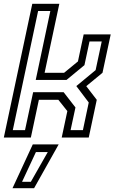

<svg xmlns="http://www.w3.org/2000/svg" viewBox="-32 -720 622 1005"><path d="M-12 0 137 -700H278.5L201.5 -339H303.5L376 -398.5L406 -540H547.5L504.5 -339L419.5 -269L474.5 -197.5L432.5 0H291L320.5 -138.5L273.5 -197.5H171.5L129.5 0ZM35 -39H99L141.5 -237.5H301L363 -157.5L337.5 -39H402L432.5 -183.5L367.5 -269.5L468.5 -353L500.5 -503H436.5L410 -379L316 -301.5H155L231.5 -662.5H167.5ZM33.5 265 139.5 36H275L146.5 265ZM83.5 231.5H129.5L218 76H156Z"/></svg>

Font: Tourney
Style: Italic
Weight: 400
Italic angle: -12°
Version: Version 1.015